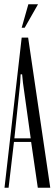

<svg xmlns="http://www.w3.org/2000/svg" viewBox="-20 -874 255 894"><path d="M81 -699H111L214 0H156L125 -213H45L20 0H1ZM74 -488 47 -230H123L87 -488L83 -528H76ZM81 -745 112 -854H157L95 -745Z"/></svg>

Font: Moniqa Cond Heading
Style: Regular
Weight: 400
Width: 3
Designer: Rajesh Rajput
Foundry: Rajesh Rajput
Version: Version 1.000